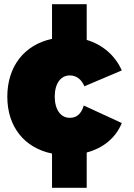

<svg xmlns="http://www.w3.org/2000/svg" viewBox="-20 -734 640 919"><path d="M314 -170C270 -170 242 -210 242 -272C242 -333 270 -373 314 -373C346 -373 370 -354 384 -321L563 -397C530 -470 471 -520 395 -543V-714H229V-548C97 -520 15 -417 15 -271C15 -127 97 -26 229 1V165H395V-4C474 -25 534 -74 563 -145L381 -229C369 -188 346 -170 314 -170Z"/></svg>

Font: Montserrat-Arabic Black
Style: Regular
Weight: 900
Designer: Mohamed Gaber
Foundry: Kief Type Foundry
Version: Version 5.008;PS 005.008;hotconv 1.0.88;makeotf.lib2.5.64775